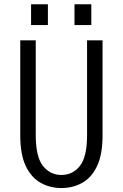

<svg xmlns="http://www.w3.org/2000/svg" viewBox="-20 -894 590 924"><path d="M275.5 11Q221 11 176 -14Q131 -39 104.2 -94.5Q77.5 -150 77.5 -242.5V-700H152V-244Q152 -139.5 186.5 -95.8Q221 -52 275.5 -52Q330.5 -52 364.8 -95.8Q399 -139.5 399 -244V-700H473.5V-242.5Q473.5 -150 447 -94.5Q420.5 -39 375.5 -14Q330.5 11 275.5 11ZM129.5 -873.5H210.5V-773.5H129.5ZM338.5 -873.5H419.5V-773.5H338.5Z"/></svg>

Font: Trispace SemiCondensed Light
Style: Regular
Weight: 300
Width: 4
Designer: Tyler Finck
Foundry: Etcetera Type Company
Version: Version 1.210; ttfautohint (v1.8.3)